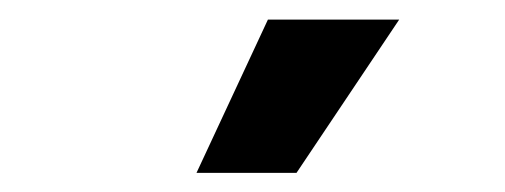

<svg xmlns="http://www.w3.org/2000/svg" viewBox="-20 -776 518 197"><path d="M254.9 -755.9H389.6L284.2 -598.6H181.6Z"/></svg>

Font: Pretendard GOV
Style: Bold
Weight: 700
Designer: Base glyphs from Inter by Rasmus Andersson; Hangeul glyphs from Noto Sans CJK(Source Han Sans) by Jang Soo-young and Kan
Foundry: Kil Hyung-jin
Version: Version 1.309